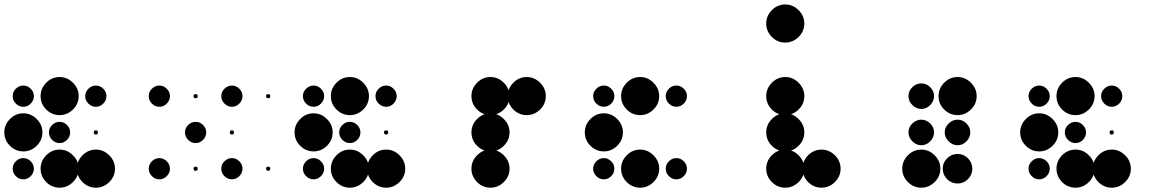

<svg xmlns="http://www.w3.org/2000/svg" viewBox="-24 -858 5378 882"><path d="M416.7 -170.8Q451.7 -170.8 477.9 -144.6Q504.2 -118.3 504.2 -83.3Q504.2 -47.5 477.9 -21.7Q451.7 4.2 416.7 4.2Q380.8 4.2 355 -21.7Q329.2 -47.5 329.2 -83.3Q329.2 -118.3 355 -144.6Q380.8 -170.8 416.7 -170.8ZM250 -170.8Q285 -170.8 311.2 -144.6Q337.5 -118.3 337.5 -83.3Q337.5 -47.5 311.2 -21.7Q285 4.2 250 4.2Q214.2 4.2 188.3 -21.7Q162.5 -47.5 162.5 -83.3Q162.5 -118.3 188.3 -144.6Q214.2 -170.8 250 -170.8ZM83.3 -131.7Q102.5 -131.7 117.1 -117.1Q131.7 -102.5 131.7 -83.3Q131.7 -63.3 117.1 -48.8Q102.5 -34.2 83.3 -34.2Q63.3 -34.2 48.8 -48.8Q34.2 -63.3 34.2 -83.3Q34.2 -102.5 48.8 -117.1Q63.3 -131.7 83.3 -131.7ZM250 -92.5Q259.2 -92.5 259.2 -83.3Q259.2 -73.3 250 -73.3Q240 -73.3 240 -83.3Q240 -92.5 250 -92.5ZM83.3 -131.7Q102.5 -131.7 117.1 -117.1Q131.7 -102.5 131.7 -83.3Q131.7 -63.3 117.1 -48.8Q102.5 -34.2 83.3 -34.2Q63.3 -34.2 48.8 -48.8Q34.2 -63.3 34.2 -83.3Q34.2 -102.5 48.8 -117.1Q63.3 -131.7 83.3 -131.7ZM416.7 -259.2Q425.8 -259.2 425.8 -250Q425.8 -240 416.7 -240Q406.7 -240 406.7 -250Q406.7 -259.2 416.7 -259.2ZM250 -298.3Q269.2 -298.3 283.8 -283.8Q298.3 -269.2 298.3 -250Q298.3 -230 283.8 -215.4Q269.2 -200.8 250 -200.8Q230 -200.8 215.4 -215.4Q200.8 -230 200.8 -250Q200.8 -269.2 215.4 -283.8Q230 -298.3 250 -298.3ZM83.3 -337.5Q118.3 -337.5 144.6 -311.2Q170.8 -285 170.8 -250Q170.8 -214.2 144.6 -188.3Q118.3 -162.5 83.3 -162.5Q47.5 -162.5 21.7 -188.3Q-4.2 -214.2 -4.2 -250Q-4.2 -285 21.7 -311.2Q47.5 -337.5 83.3 -337.5ZM416.7 -465Q435.8 -465 450.4 -450.4Q465 -435.8 465 -416.7Q465 -396.7 450.4 -382.1Q435.8 -367.5 416.7 -367.5Q396.7 -367.5 382.1 -382.1Q367.5 -396.7 367.5 -416.7Q367.5 -435.8 382.1 -450.4Q396.7 -465 416.7 -465ZM250 -504.2Q285 -504.2 311.2 -477.9Q337.5 -451.7 337.5 -416.7Q337.5 -380.8 311.2 -355Q285 -329.2 250 -329.2Q214.2 -329.2 188.3 -355Q162.5 -380.8 162.5 -416.7Q162.5 -451.7 188.3 -477.9Q214.2 -504.2 250 -504.2ZM83.3 -465Q102.5 -465 117.1 -450.4Q131.7 -435.8 131.7 -416.7Q131.7 -396.7 117.1 -382.1Q102.5 -367.5 83.3 -367.5Q63.3 -367.5 48.8 -382.1Q34.2 -396.7 34.2 -416.7Q34.2 -435.8 48.8 -450.4Q63.3 -465 83.3 -465Z M875 -92.5Q884.2 -92.5 884.2 -83.3Q884.2 -73.3 875 -73.3Q865 -73.3 865 -83.3Q865 -92.5 875 -92.5ZM708.3 -131.7Q727.5 -131.7 742.1 -117.1Q756.7 -102.5 756.7 -83.3Q756.7 -63.3 742.1 -48.8Q727.5 -34.2 708.3 -34.2Q688.3 -34.2 673.8 -48.8Q659.2 -63.3 659.2 -83.3Q659.2 -102.5 673.8 -117.1Q688.3 -131.7 708.3 -131.7ZM1041.7 -259.2Q1050.8 -259.2 1050.8 -250Q1050.8 -240 1041.7 -240Q1031.7 -240 1031.7 -250Q1031.7 -259.2 1041.7 -259.2ZM875 -298.3Q894.2 -298.3 908.8 -283.8Q923.3 -269.2 923.3 -250Q923.3 -230 908.8 -215.4Q894.2 -200.8 875 -200.8Q855 -200.8 840.4 -215.4Q825.8 -230 825.8 -250Q825.8 -269.2 840.4 -283.8Q855 -298.3 875 -298.3ZM1208.3 -425.8Q1217.5 -425.8 1217.5 -416.7Q1217.5 -406.7 1208.3 -406.7Q1198.3 -406.7 1198.3 -416.7Q1198.3 -425.8 1208.3 -425.8ZM1041.7 -465Q1060.8 -465 1075.4 -450.4Q1090 -435.8 1090 -416.7Q1090 -396.7 1075.4 -382.1Q1060.8 -367.5 1041.7 -367.5Q1021.7 -367.5 1007.1 -382.1Q992.5 -396.7 992.5 -416.7Q992.5 -435.8 1007.1 -450.4Q1021.7 -465 1041.7 -465ZM1208.3 -92.5Q1217.5 -92.5 1217.5 -83.3Q1217.5 -73.3 1208.3 -73.3Q1198.3 -73.3 1198.3 -83.3Q1198.3 -92.5 1208.3 -92.5ZM1041.7 -131.7Q1060.8 -131.7 1075.4 -117.1Q1090 -102.5 1090 -83.3Q1090 -63.3 1075.4 -48.8Q1060.8 -34.2 1041.7 -34.2Q1021.7 -34.2 1007.1 -48.8Q992.5 -63.3 992.5 -83.3Q992.5 -102.5 1007.1 -117.1Q1021.7 -131.7 1041.7 -131.7ZM1041.7 -259.2Q1050.8 -259.2 1050.8 -250Q1050.8 -240 1041.7 -240Q1031.7 -240 1031.7 -250Q1031.7 -259.2 1041.7 -259.2ZM875 -298.3Q894.2 -298.3 908.8 -283.8Q923.3 -269.2 923.3 -250Q923.3 -230 908.8 -215.4Q894.2 -200.8 875 -200.8Q855 -200.8 840.4 -215.4Q825.8 -230 825.8 -250Q825.8 -269.2 840.4 -283.8Q855 -298.3 875 -298.3ZM875 -425.8Q884.2 -425.8 884.2 -416.7Q884.2 -406.7 875 -406.7Q865 -406.7 865 -416.7Q865 -425.8 875 -425.8ZM708.3 -465Q727.5 -465 742.1 -450.4Q756.7 -435.8 756.7 -416.7Q756.7 -396.7 742.1 -382.1Q727.5 -367.5 708.3 -367.5Q688.3 -367.5 673.8 -382.1Q659.2 -396.7 659.2 -416.7Q659.2 -435.8 673.8 -450.4Q688.3 -465 708.3 -465Z M1750 -170.8Q1785 -170.8 1811.3 -144.6Q1837.5 -118.3 1837.5 -83.3Q1837.5 -47.5 1811.3 -21.7Q1785 4.2 1750 4.2Q1714.2 4.2 1688.3 -21.7Q1662.5 -47.5 1662.5 -83.3Q1662.5 -118.3 1688.3 -144.6Q1714.2 -170.8 1750 -170.8ZM1583.3 -170.8Q1618.3 -170.8 1644.6 -144.6Q1670.8 -118.3 1670.8 -83.3Q1670.8 -47.5 1644.6 -21.7Q1618.3 4.2 1583.3 4.2Q1547.5 4.2 1521.7 -21.7Q1495.8 -47.5 1495.8 -83.3Q1495.8 -118.3 1521.7 -144.6Q1547.5 -170.8 1583.3 -170.8ZM1416.7 -131.7Q1435.8 -131.7 1450.4 -117.1Q1465 -102.5 1465 -83.3Q1465 -63.3 1450.4 -48.8Q1435.8 -34.2 1416.7 -34.2Q1396.7 -34.2 1382.1 -48.8Q1367.5 -63.3 1367.5 -83.3Q1367.5 -102.5 1382.1 -117.1Q1396.7 -131.7 1416.7 -131.7ZM1583.3 -92.5Q1592.5 -92.5 1592.5 -83.3Q1592.5 -73.3 1583.3 -73.3Q1573.3 -73.3 1573.3 -83.3Q1573.3 -92.5 1583.3 -92.5ZM1416.7 -131.7Q1435.8 -131.7 1450.4 -117.1Q1465 -102.5 1465 -83.3Q1465 -63.3 1450.4 -48.8Q1435.8 -34.2 1416.7 -34.2Q1396.7 -34.2 1382.1 -48.8Q1367.5 -63.3 1367.5 -83.3Q1367.5 -102.5 1382.1 -117.1Q1396.7 -131.7 1416.7 -131.7ZM1750 -259.2Q1759.2 -259.2 1759.2 -250Q1759.2 -240 1750 -240Q1740 -240 1740 -250Q1740 -259.2 1750 -259.2ZM1583.3 -298.3Q1602.5 -298.3 1617.1 -283.8Q1631.7 -269.2 1631.7 -250Q1631.7 -230 1617.1 -215.4Q1602.5 -200.8 1583.3 -200.8Q1563.3 -200.8 1548.8 -215.4Q1534.2 -230 1534.2 -250Q1534.2 -269.2 1548.8 -283.8Q1563.3 -298.3 1583.3 -298.3ZM1416.7 -337.5Q1451.7 -337.5 1477.9 -311.2Q1504.2 -285 1504.2 -250Q1504.2 -214.2 1477.9 -188.3Q1451.7 -162.5 1416.7 -162.5Q1380.8 -162.5 1355 -188.3Q1329.2 -214.2 1329.2 -250Q1329.2 -285 1355 -311.2Q1380.8 -337.5 1416.7 -337.5ZM1750 -465Q1769.2 -465 1783.8 -450.4Q1798.3 -435.8 1798.3 -416.7Q1798.3 -396.7 1783.8 -382.1Q1769.2 -367.5 1750 -367.5Q1730 -367.5 1715.4 -382.1Q1700.8 -396.7 1700.8 -416.7Q1700.8 -435.8 1715.4 -450.4Q1730 -465 1750 -465ZM1583.3 -504.2Q1618.3 -504.2 1644.6 -477.9Q1670.8 -451.7 1670.8 -416.7Q1670.8 -380.8 1644.6 -355Q1618.3 -329.2 1583.3 -329.2Q1547.5 -329.2 1521.7 -355Q1495.8 -380.8 1495.8 -416.7Q1495.8 -451.7 1521.7 -477.9Q1547.5 -504.2 1583.3 -504.2ZM1416.7 -465Q1435.8 -465 1450.4 -450.4Q1465 -435.8 1465 -416.7Q1465 -396.7 1450.4 -382.1Q1435.8 -367.5 1416.7 -367.5Q1396.7 -367.5 1382.1 -382.1Q1367.5 -396.7 1367.5 -416.7Q1367.5 -435.8 1382.1 -450.4Q1396.7 -465 1416.7 -465Z M2395.8 -504.2Q2430.8 -504.2 2457.1 -477.9Q2483.3 -451.7 2483.3 -416.7Q2483.3 -380.8 2457.1 -355Q2430.8 -329.2 2395.8 -329.2Q2360 -329.2 2334.2 -355Q2308.3 -380.8 2308.3 -416.7Q2308.3 -451.7 2334.2 -477.9Q2360 -504.2 2395.8 -504.2ZM2187.9 -457.5Q2205.8 -475 2229.2 -475Q2252.5 -475 2270 -457.5Q2287.5 -440 2287.5 -416.7Q2287.5 -393.3 2270 -375.4Q2252.5 -357.5 2229.2 -357.5Q2205.8 -357.5 2187.9 -375.4Q2170 -393.3 2170 -416.7Q2170 -440 2187.9 -457.5ZM2229.2 -170.8Q2264.2 -170.8 2290.4 -144.6Q2316.7 -118.3 2316.7 -83.3Q2316.7 -47.5 2290.4 -21.7Q2264.2 4.2 2229.2 4.2Q2193.3 4.2 2167.5 -21.7Q2141.7 -47.5 2141.7 -83.3Q2141.7 -118.3 2167.5 -144.6Q2193.3 -170.8 2229.2 -170.8ZM2229.2 -337.5Q2264.2 -337.5 2290.4 -311.2Q2316.7 -285 2316.7 -250Q2316.7 -214.2 2290.4 -188.3Q2264.2 -162.5 2229.2 -162.5Q2193.3 -162.5 2167.5 -188.3Q2141.7 -214.2 2141.7 -250Q2141.7 -285 2167.5 -311.2Q2193.3 -337.5 2229.2 -337.5ZM2229.2 -504.2Q2264.2 -504.2 2290.4 -477.9Q2316.7 -451.7 2316.7 -416.7Q2316.7 -380.8 2290.4 -355Q2264.2 -329.2 2229.2 -329.2Q2193.3 -329.2 2167.5 -355Q2141.7 -380.8 2141.7 -416.7Q2141.7 -451.7 2167.5 -477.9Q2193.3 -504.2 2229.2 -504.2Z M3083.3 -131.7Q3102.5 -131.7 3117.1 -117.1Q3131.7 -102.5 3131.7 -83.3Q3131.7 -63.3 3117.1 -48.8Q3102.5 -34.2 3083.3 -34.2Q3063.3 -34.2 3048.8 -48.8Q3034.2 -63.3 3034.2 -83.3Q3034.2 -102.5 3048.8 -117.1Q3063.3 -131.7 3083.3 -131.7ZM2916.7 -170.8Q2951.7 -170.8 2977.9 -144.6Q3004.2 -118.3 3004.2 -83.3Q3004.2 -47.5 2977.9 -21.7Q2951.7 4.2 2916.7 4.2Q2880.8 4.2 2855 -21.7Q2829.2 -47.5 2829.2 -83.3Q2829.2 -118.3 2855 -144.6Q2880.8 -170.8 2916.7 -170.8ZM2750 -131.7Q2769.2 -131.7 2783.8 -117.1Q2798.3 -102.5 2798.3 -83.3Q2798.3 -63.3 2783.8 -48.8Q2769.2 -34.2 2750 -34.2Q2730 -34.2 2715.4 -48.8Q2700.8 -63.3 2700.8 -83.3Q2700.8 -102.5 2715.4 -117.1Q2730 -131.7 2750 -131.7ZM2750 -337.5Q2785 -337.5 2811.3 -311.2Q2837.5 -285 2837.5 -250Q2837.5 -214.2 2811.3 -188.3Q2785 -162.5 2750 -162.5Q2714.2 -162.5 2688.3 -188.3Q2662.5 -214.2 2662.5 -250Q2662.5 -285 2688.3 -311.2Q2714.2 -337.5 2750 -337.5ZM3083.3 -465Q3102.5 -465 3117.1 -450.4Q3131.7 -435.8 3131.7 -416.7Q3131.7 -396.7 3117.1 -382.1Q3102.5 -367.5 3083.3 -367.5Q3063.3 -367.5 3048.8 -382.1Q3034.2 -396.7 3034.2 -416.7Q3034.2 -435.8 3048.8 -450.4Q3063.3 -465 3083.3 -465ZM2916.7 -504.2Q2951.7 -504.2 2977.9 -477.9Q3004.2 -451.7 3004.2 -416.7Q3004.2 -380.8 2977.9 -355Q2951.7 -329.2 2916.7 -329.2Q2880.8 -329.2 2855 -355Q2829.2 -380.8 2829.2 -416.7Q2829.2 -451.7 2855 -477.9Q2880.8 -504.2 2916.7 -504.2ZM2750 -465Q2769.2 -465 2783.8 -450.4Q2798.3 -435.8 2798.3 -416.7Q2798.3 -396.7 2783.8 -382.1Q2769.2 -367.5 2750 -367.5Q2730 -367.5 2715.4 -382.1Q2700.8 -396.7 2700.8 -416.7Q2700.8 -435.8 2715.4 -450.4Q2730 -465 2750 -465Z M3750 -170.8Q3785 -170.8 3811.3 -144.6Q3837.5 -118.3 3837.5 -83.3Q3837.5 -47.5 3811.3 -21.7Q3785 4.2 3750 4.2Q3714.2 4.2 3688.3 -21.7Q3662.5 -47.5 3662.5 -83.3Q3662.5 -118.3 3688.3 -144.6Q3714.2 -170.8 3750 -170.8ZM3583.3 -170.8Q3618.3 -170.8 3644.6 -144.6Q3670.8 -118.3 3670.8 -83.3Q3670.8 -47.5 3644.6 -21.7Q3618.3 4.2 3583.3 4.2Q3547.5 4.2 3521.7 -21.7Q3495.8 -47.5 3495.8 -83.3Q3495.8 -118.3 3521.7 -144.6Q3547.5 -170.8 3583.3 -170.8ZM3583.3 -337.5Q3618.3 -337.5 3644.6 -311.2Q3670.8 -285 3670.8 -250Q3670.8 -214.2 3644.6 -188.3Q3618.3 -162.5 3583.3 -162.5Q3547.5 -162.5 3521.7 -188.3Q3495.8 -214.2 3495.8 -250Q3495.8 -285 3521.7 -311.2Q3547.5 -337.5 3583.3 -337.5ZM3583.3 -504.2Q3618.3 -504.2 3644.6 -477.9Q3670.8 -451.7 3670.8 -416.7Q3670.8 -380.8 3644.6 -355Q3618.3 -329.2 3583.3 -329.2Q3547.5 -329.2 3521.7 -355Q3495.8 -380.8 3495.8 -416.7Q3495.8 -451.7 3521.7 -477.9Q3547.5 -504.2 3583.3 -504.2ZM3583.3 -837.5Q3618.3 -837.5 3644.6 -811.3Q3670.8 -785 3670.8 -750Q3670.8 -714.2 3644.6 -688.3Q3618.3 -662.5 3583.3 -662.5Q3547.5 -662.5 3521.7 -688.3Q3495.8 -714.2 3495.8 -750Q3495.8 -785 3521.7 -811.3Q3547.5 -837.5 3583.3 -837.5Z M4375 -150.8Q4402.5 -150.8 4422.5 -130.8Q4442.5 -110.8 4442.5 -83.3Q4442.5 -55 4422.5 -35Q4402.5 -15 4375 -15Q4346.7 -15 4326.7 -35Q4306.7 -55 4306.7 -83.3Q4306.7 -110.8 4326.7 -130.8Q4346.7 -150.8 4375 -150.8ZM4208.3 -170.8Q4243.3 -170.8 4269.6 -144.6Q4295.8 -118.3 4295.8 -83.3Q4295.8 -47.5 4269.6 -21.7Q4243.3 4.2 4208.3 4.2Q4172.5 4.2 4146.7 -21.7Q4120.8 -47.5 4120.8 -83.3Q4120.8 -118.3 4146.7 -144.6Q4172.5 -170.8 4208.3 -170.8ZM4333.8 -290.8Q4351.7 -308.3 4375 -308.3Q4398.3 -308.3 4415.8 -290.8Q4433.3 -273.3 4433.3 -250Q4433.3 -226.7 4415.8 -208.8Q4398.3 -190.8 4375 -190.8Q4351.7 -190.8 4333.8 -208.8Q4315.8 -226.7 4315.8 -250Q4315.8 -273.3 4333.8 -290.8ZM4167.1 -290.8Q4185 -308.3 4208.3 -308.3Q4231.7 -308.3 4249.2 -290.8Q4266.7 -273.3 4266.7 -250Q4266.7 -226.7 4249.2 -208.8Q4231.7 -190.8 4208.3 -190.8Q4185 -190.8 4167.1 -208.8Q4149.2 -226.7 4149.2 -250Q4149.2 -273.3 4167.1 -290.8ZM4375 -504.2Q4410 -504.2 4436.2 -477.9Q4462.5 -451.7 4462.5 -416.7Q4462.5 -380.8 4436.2 -355Q4410 -329.2 4375 -329.2Q4339.2 -329.2 4313.3 -355Q4287.5 -380.8 4287.5 -416.7Q4287.5 -451.7 4313.3 -477.9Q4339.2 -504.2 4375 -504.2ZM4167.1 -457.5Q4185 -475 4208.3 -475Q4231.7 -475 4249.2 -457.5Q4266.7 -440 4266.7 -416.7Q4266.7 -393.3 4249.2 -375.4Q4231.7 -357.5 4208.3 -357.5Q4185 -357.5 4167.1 -375.4Q4149.2 -393.3 4149.2 -416.7Q4149.2 -440 4167.1 -457.5Z M5083.3 -170.8Q5118.3 -170.8 5144.6 -144.6Q5170.8 -118.3 5170.8 -83.3Q5170.8 -47.5 5144.6 -21.7Q5118.3 4.2 5083.3 4.2Q5047.5 4.2 5021.7 -21.7Q4995.8 -47.5 4995.8 -83.3Q4995.8 -118.3 5021.7 -144.6Q5047.5 -170.8 5083.3 -170.8ZM4916.7 -170.8Q4951.7 -170.8 4977.9 -144.6Q5004.2 -118.3 5004.2 -83.3Q5004.2 -47.5 4977.9 -21.7Q4951.7 4.2 4916.7 4.2Q4880.8 4.2 4855 -21.7Q4829.2 -47.5 4829.2 -83.3Q4829.2 -118.3 4855 -144.6Q4880.8 -170.8 4916.7 -170.8ZM4750 -131.7Q4769.2 -131.7 4783.8 -117.1Q4798.3 -102.5 4798.3 -83.3Q4798.3 -63.3 4783.8 -48.8Q4769.2 -34.2 4750 -34.2Q4730 -34.2 4715.4 -48.8Q4700.8 -63.3 4700.8 -83.3Q4700.8 -102.5 4715.4 -117.1Q4730 -131.7 4750 -131.7ZM4916.7 -92.5Q4925.8 -92.5 4925.8 -83.3Q4925.8 -73.3 4916.7 -73.3Q4906.7 -73.3 4906.7 -83.3Q4906.7 -92.5 4916.7 -92.5ZM4750 -131.7Q4769.2 -131.7 4783.8 -117.1Q4798.3 -102.5 4798.3 -83.3Q4798.3 -63.3 4783.8 -48.8Q4769.2 -34.2 4750 -34.2Q4730 -34.2 4715.4 -48.8Q4700.8 -63.3 4700.8 -83.3Q4700.8 -102.5 4715.4 -117.1Q4730 -131.7 4750 -131.7ZM5083.3 -259.2Q5092.5 -259.2 5092.5 -250Q5092.5 -240 5083.3 -240Q5073.3 -240 5073.3 -250Q5073.3 -259.2 5083.3 -259.2ZM4916.7 -298.3Q4935.8 -298.3 4950.4 -283.8Q4965 -269.2 4965 -250Q4965 -230 4950.4 -215.4Q4935.8 -200.8 4916.7 -200.8Q4896.7 -200.8 4882.1 -215.4Q4867.5 -230 4867.5 -250Q4867.5 -269.2 4882.1 -283.8Q4896.7 -298.3 4916.7 -298.3ZM4750 -337.5Q4785 -337.5 4811.2 -311.2Q4837.5 -285 4837.5 -250Q4837.5 -214.2 4811.2 -188.3Q4785 -162.5 4750 -162.5Q4714.2 -162.5 4688.3 -188.3Q4662.5 -214.2 4662.5 -250Q4662.5 -285 4688.3 -311.2Q4714.2 -337.5 4750 -337.5ZM5083.3 -465Q5102.5 -465 5117.1 -450.4Q5131.7 -435.8 5131.7 -416.7Q5131.7 -396.7 5117.1 -382.1Q5102.5 -367.5 5083.3 -367.5Q5063.3 -367.5 5048.8 -382.1Q5034.2 -396.7 5034.2 -416.7Q5034.2 -435.8 5048.8 -450.4Q5063.3 -465 5083.3 -465ZM4916.7 -504.2Q4951.7 -504.2 4977.9 -477.9Q5004.2 -451.7 5004.2 -416.7Q5004.2 -380.8 4977.9 -355Q4951.7 -329.2 4916.7 -329.2Q4880.8 -329.2 4855 -355Q4829.2 -380.8 4829.2 -416.7Q4829.2 -451.7 4855 -477.9Q4880.8 -504.2 4916.7 -504.2ZM4750 -465Q4769.2 -465 4783.8 -450.4Q4798.3 -435.8 4798.3 -416.7Q4798.3 -396.7 4783.8 -382.1Q4769.2 -367.5 4750 -367.5Q4730 -367.5 4715.4 -382.1Q4700.8 -396.7 4700.8 -416.7Q4700.8 -435.8 4715.4 -450.4Q4730 -465 4750 -465Z"/></svg>

Font: 0xA000-Dots-Mono
Style: Dots-Mono
Weight: 400
Version: Version 0.1